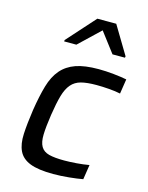

<svg xmlns="http://www.w3.org/2000/svg" viewBox="-114 -814 688 893"><g transform="rotate(15 230.0 -367.5)"><path d="M48 0ZM372 -5Q346 0 306 4Q266 8 230 8Q158 8 118.5 -7.5Q79 -23 63.5 -55.5Q48 -88 50.5 -137.5Q53 -187 63 -255Q74 -325 88.5 -375Q103 -425 130 -456.5Q157 -488 199.5 -503Q242 -518 309 -518Q344 -518 382 -514Q420 -510 445 -505L434 -434Q411 -439 378.5 -441.5Q346 -444 319 -444Q273 -444 244.5 -436.5Q216 -429 198 -408Q180 -387 169.5 -350.5Q159 -314 150 -255Q141 -195 140 -158Q139 -121 151 -100.5Q163 -80 190 -73Q217 -66 263 -66Q290 -66 322.5 -68.5Q355 -71 383 -76ZM120 -601ZM120 -601 121 -608 242 -743H333L414 -608L413 -601H353L280 -697L179 -601Z"/></g></svg>

Font: Azeri Sans
Style: Italic
Weight: 400
Designer: Hector Gatti & Omnibus-Type (original fonts) / Cristiano Sobral (main changes and remastering)
Foundry: Omnibus-Type
Version: Version 0.07;August 21, 2020;FontCreator 13.0.0.2681 64-bit;